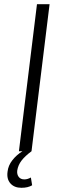

<svg xmlns="http://www.w3.org/2000/svg" viewBox="-20 -720 280 914"><path d="M16 97Q19 68 39 42.5Q59 17 87 0H70L156 -700H216L130 0Q99 23 82.5 44.5Q66 66 62 92Q60 110 69 122Q78 134 96 134Q111 134 127 125L133 162Q113 174 82 174Q48 174 29.5 153Q11 132 16 97Z"/></svg>

Font: Haskoy Light
Style: Italic
Weight: 300
Designer: Ertekin Erdin
Foundry: Ertekin Erdin
Version: Version 2.000; ttfautohint (v1.8.4.7-5d5b)